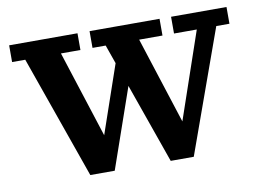

<svg xmlns="http://www.w3.org/2000/svg" viewBox="-61 -598 934 689"><g transform="rotate(-10 406.0 -253.5)"><path d="M509 1 351 -447H303V-508H558V-447H473L589 -87L560 -88L683 -447H600V-508H802V-447H754L593 1ZM216 1 58 -447H10V-508H259V-447H188L304 -87L275 -88L389 -419L416 -318L305 1Z"/></g></svg>

Font: Montagu Slab Medium
Style: Regular
Weight: 500
Version: Version 1.000